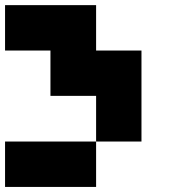

<svg xmlns="http://www.w3.org/2000/svg" viewBox="-20 -740 761 760"><path d="M360.4 -360.4Q299.8 -360.4 179.7 -360.4Q179.7 -419.9 179.7 -540Q120.1 -540 0 -540Q0 -599.6 0 -719.7Q120.1 -719.7 360.4 -719.7Q360.4 -660.2 360.4 -540Q419.9 -540 540 -540Q540 -480.5 540 -360.4Q540 -299.8 540 -179.7Q480.5 -179.7 360.4 -179.7Q360.4 -240.2 360.4 -360.4ZM0 -179.7Q120.1 -179.7 360.4 -179.7Q360.4 -120.1 360.4 0Q240.2 0 0 0Q0 -59.6 0 -179.7Z"/></svg>

Font: Pixelfont
Style: 5 px
Weight: 400
Designer: Eugene Lysy
Version: Version 1.0.2 (beta)